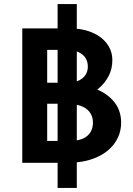

<svg xmlns="http://www.w3.org/2000/svg" viewBox="-20 -797 653 940"><path d="M308 -307 323 -383Q396 -383 452.5 -360Q509 -337 541 -295.5Q573 -254 573 -197Q573 -140 540.5 -95Q508 -50 449 -25Q390 0 308 0H89V-658H322Q382 -658 428.5 -639Q475 -620 502.5 -584.5Q530 -549 530 -502Q530 -460 512 -425Q494 -390 462.5 -363.5Q431 -337 391.5 -322Q352 -307 308 -307ZM190 -392H312Q356 -392 383 -413.5Q410 -435 410 -471Q410 -493 400 -511Q390 -529 366 -541Q342 -553 298 -553H211V-107H319Q378 -107 406.5 -131Q435 -155 435 -197Q435 -239 403 -264Q371 -289 298 -289H190ZM262 123V-777H356V123Z"/></svg>

Font: Ysabeau SC ExtraBold
Style: Regular
Weight: 800
Designer: Christian Thalmann (Catharsis Fonts)
Version: Version 2.001;gftools[0.9.30]; featfreeze: smcp